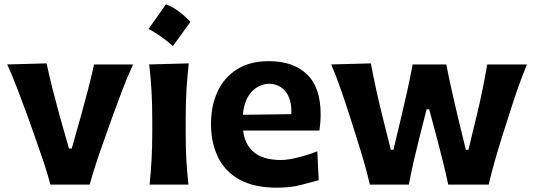

<svg xmlns="http://www.w3.org/2000/svg" viewBox="-20 -847 2448 881"><path d="M211.4 0Q197.3 -52.2 179.7 -105.2Q162.1 -158.2 144 -208.5L109.4 -306.2Q86.9 -367.2 63.7 -429Q40.5 -490.7 13.2 -551.3L193.8 -556.2Q206.5 -496.1 221.7 -436.8Q236.8 -377.4 253.4 -316.9L296.4 -165.5H309.1L352.1 -317.4Q369.1 -378.9 384.3 -437Q399.4 -495.1 411.6 -551.3H590.8Q562.5 -490.2 539.1 -428.2Q515.6 -366.2 493.7 -305.2L458.5 -206.5Q439.9 -154.8 422.9 -103.5Q405.8 -52.2 391.6 0Z M741.3 -827.3Q771.4 -816 799.6 -795.1Q827.8 -774.1 854.1 -747.3Q813.8 -690.9 773.5 -635.5Q748.8 -657.6 721.2 -677.4Q693.5 -697.3 661.8 -714.5Q682.2 -743.5 702.1 -771.4Q722 -799.4 741.3 -827.3ZM666.5 0Q672.4 -59.6 675.5 -115.2Q678.7 -170.9 678.7 -239.7V-294.4Q678.7 -375.5 675 -433.8Q671.4 -492.2 664.6 -551.3L846.2 -556.2Q839.4 -495.6 835.7 -436.3Q832 -377 832 -294.4V-239.7Q832 -170.9 835 -115.2Q837.9 -59.6 844.7 0Z M1251.5 14.2Q1145.5 14.2 1078.6 -23.2Q1011.7 -60.5 980 -126.5Q948.2 -192.4 948.2 -277.8Q948.2 -362.3 978.5 -427.2Q1008.8 -492.2 1067.9 -529.3Q1127 -566.4 1213.9 -566.4Q1325.7 -566.4 1388.4 -506.1Q1451.2 -445.8 1451.2 -323.2Q1451.2 -300.8 1449.7 -283Q1448.2 -265.1 1445.8 -248H1095.7Q1102.5 -184.6 1144.8 -148.7Q1187 -112.8 1270 -112.8Q1300.3 -112.8 1347.4 -124.5Q1394.5 -136.2 1436 -152.8L1442.4 -20Q1408.2 -10.7 1360.4 1.7Q1312.5 14.2 1251.5 14.2ZM1316.9 -323.2Q1319.3 -389.2 1292 -425Q1264.6 -460.9 1215.3 -462.9Q1164.1 -460.4 1131.8 -422.6Q1099.6 -384.8 1094.7 -320.3Z M1677.2 0Q1665 -52.2 1649.9 -104.7Q1634.8 -157.2 1617.7 -210.4L1586.9 -308.1Q1567.4 -369.1 1546.6 -429.2Q1525.9 -489.3 1500 -551.3L1681.6 -556.2Q1692.9 -497.1 1707 -432.1Q1721.2 -367.2 1736.3 -307.6L1773.4 -159.7H1785.2L1821.3 -310.5Q1835.4 -371.1 1848.9 -430.9Q1862.3 -490.7 1873.5 -551.3H2027.8Q2039.1 -493.7 2052.7 -432.4Q2066.4 -371.1 2080.6 -311.5L2117.7 -159.7H2129.4L2167 -314.9Q2181.2 -372.6 2193.8 -435.3Q2206.5 -498 2215.8 -551.3H2397.9Q2372.6 -489.7 2351.8 -429.4Q2331.1 -369.1 2312 -308.1L2281.2 -211.4Q2264.2 -157.7 2249.3 -104.2Q2234.4 -50.8 2222.2 0H2036.6Q2025.9 -52.2 2011.7 -108.2Q1997.6 -164.1 1984.4 -214.8L1949.2 -345.7H1937.5L1903.8 -212.9Q1891.1 -162.6 1878.4 -107.4Q1865.7 -52.2 1856 0Z"/></svg>

Font: Pinar-DS2-FD Bold
Style: Regular
Weight: 700
Designer: Amin Abedi
Version: Version 3.000